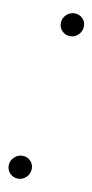

<svg xmlns="http://www.w3.org/2000/svg" viewBox="-97 -634 325 675"><g transform="rotate(10 66.0 -296.5)"><path d="M18 7Q1 7 -10.8 -5Q-22.5 -17 -22 -34Q-21.5 -51 -9 -63Q3.5 -75 20.5 -75Q37.5 -75 49 -63.2Q60.5 -51.5 60 -34.5Q59.5 -17.5 47.2 -5.2Q35 7 18 7ZM111.5 -518Q94.5 -518 82.8 -530Q71 -542 71.5 -559Q72 -576 84.5 -588Q97 -600 114 -600Q131 -600 142.5 -588.2Q154 -576.5 153.5 -559.5Q153 -542.5 140.8 -530.2Q128.5 -518 111.5 -518Z"/></g></svg>

Font: Anybody Condensed Light
Style: Italic
Weight: 300
Width: 3
Italic angle: -10°
Designer: Tyler Finck
Foundry: Etcetera Type Company
Version: Version 1.010; ttfautohint (v1.8.3) -l 8 -r 50 -G 200 -x 14 